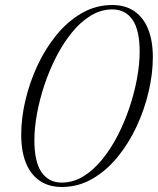

<svg xmlns="http://www.w3.org/2000/svg" viewBox="-20 -735 629 765"><path d="M117 -176Q117 -90 145.5 -48.8Q174 -7.5 226 -7.5Q271.5 -7.5 312 -32.2Q352.5 -57 387.2 -99.8Q422 -142.5 449.5 -196.2Q477 -250 496.5 -308.5Q516 -367 526.2 -424Q536.5 -481 536.5 -529Q536.5 -615 508 -656.2Q479.5 -697.5 427.5 -697.5Q382.5 -697.5 341.8 -672.8Q301 -648 266.5 -605.5Q232 -563 204.2 -509Q176.5 -455 157 -396.5Q137.5 -338 127.2 -281.2Q117 -224.5 117 -176ZM427.5 -715Q479.5 -715 515.5 -690.2Q551.5 -665.5 570.2 -619Q589 -572.5 589 -507Q589 -441.5 572.2 -369.8Q555.5 -298 524 -230.5Q492.5 -163 448 -108.8Q403.5 -54.5 347.5 -22.2Q291.5 10 226 10Q174.5 10 138.2 -14.8Q102 -39.5 83.2 -86Q64.5 -132.5 64.5 -198Q64.5 -264 81.2 -335.5Q98 -407 129.5 -474.5Q161 -542 205.5 -596.2Q250 -650.5 306 -682.8Q362 -715 427.5 -715Z"/></svg>

Font: Newsreader 60pt Light
Style: Italic
Weight: 300
Italic angle: -17°
Designer: Hugues Gentile
Foundry: Production Type
Version: Version 1.003